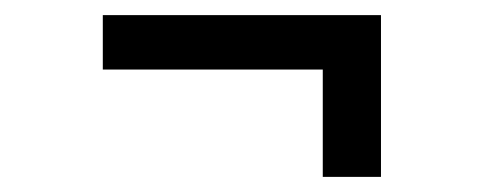

<svg xmlns="http://www.w3.org/2000/svg" viewBox="-20 -368 640 254"><path d="M484 -134H407V-276H116V-348H484Z"/></svg>

Font: FiraDG Mono
Style: Regular
Weight: 400
Designer: Carrois Corporate & Edenspiekermann AG
Foundry: Carrois Corporate GbR & Edenspiekermann AG
Version: Version 3.206